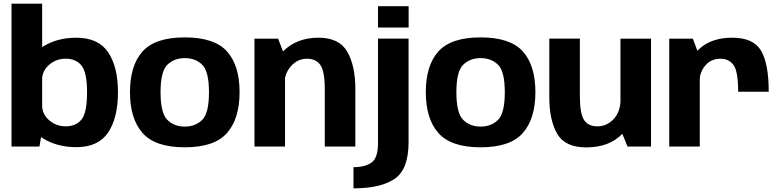

<svg xmlns="http://www.w3.org/2000/svg" viewBox="-20 -805 4300 1055"><path d="M43.3 0H196.8L211.6 -87.6V-785H43.3ZM399.4 3.6Q520 3.6 574.1 -77Q628.2 -157.6 628.2 -297.7Q628.2 -438 574.1 -517.9Q520 -597.8 399.4 -597.8Q293.3 -597.8 215.1 -548.4Q136.9 -499.1 136.9 -439.2L211.2 -366.5Q211.2 -415.3 249.9 -448.9Q288.6 -482.5 340.7 -482.5Q397.1 -482.5 427.7 -445Q458.3 -407.5 458.3 -297Q458.3 -185.2 427.7 -148Q397.1 -110.9 340.7 -110.9Q288.6 -110.9 249.9 -144.4Q211.2 -177.9 211.2 -228.1L136.9 -154.2Q136.9 -94.3 215.1 -45.3Q293.3 3.6 399.4 3.6Z M995.3 4.4Q1158.4 4.4 1227.4 -74.2Q1296.4 -152.7 1296.4 -298.7Q1296.4 -445.2 1227.4 -522.3Q1158.4 -599.5 995.3 -599.5Q832.5 -599.5 763.3 -522.3Q694.2 -445.2 694.2 -298.7Q694.2 -152.7 763.3 -74.2Q832.5 4.4 995.3 4.4ZM995.3 -109.4Q937.1 -109.4 899.7 -146.3Q862.2 -183.2 862.2 -298Q862.2 -412.9 899.7 -449.3Q937.1 -485.7 995.3 -485.7Q1053.8 -485.7 1091.1 -449.3Q1128.3 -412.9 1128.3 -298Q1128.3 -183.2 1091.1 -146.3Q1053.8 -109.4 995.3 -109.4Z M1378.3 0H1546.2V-492.8L1508.2 -592.7H1378.3ZM1764.6 0H1932.5V-316.3Q1932.5 -442.9 1888.4 -520.4Q1844.3 -597.9 1730.1 -597.9Q1609.3 -597.9 1534.2 -521.7Q1459.1 -445.5 1459.1 -367L1540.8 -329.4Q1540.8 -397.5 1577.5 -439.9Q1614.3 -482.3 1666.7 -482.3Q1716.5 -482.3 1740.5 -447.5Q1764.6 -412.7 1764.6 -313.9Z M1922.3 229.9Q2070.6 229.9 2147.8 178.2Q2225 126.6 2225 -24.1V-593H2057V-17.5Q2057 61.7 2022 87.7Q1986.9 113.6 1922.3 113.6ZM2057 -771V-653.7H2225.3V-771Z M2620.8 4.4Q2783.9 4.4 2852.9 -74.2Q2921.9 -152.7 2921.9 -298.7Q2921.9 -445.2 2852.9 -522.3Q2783.9 -599.5 2620.8 -599.5Q2458 -599.5 2388.8 -522.3Q2319.7 -445.2 2319.7 -298.7Q2319.7 -152.7 2388.8 -74.2Q2458 4.4 2620.8 4.4ZM2620.8 -109.4Q2562.6 -109.4 2525.2 -146.3Q2487.7 -183.2 2487.7 -298Q2487.7 -412.9 2525.2 -449.3Q2562.6 -485.7 2620.8 -485.7Q2679.3 -485.7 2716.6 -449.3Q2753.8 -412.9 2753.8 -298Q2753.8 -183.2 2716.6 -146.3Q2679.3 -109.4 2620.8 -109.4Z M3428.1 0H3557.2V-592.7H3389.3V-94.7ZM3166.2 -593H2998.3V-271.2Q2998.3 -145.1 3041.5 -70.1Q3084.7 4.9 3200.7 4.9Q3329.8 4.9 3401.1 -71.5Q3472.3 -148 3472.3 -226L3390 -260.5Q3390 -192.4 3352.6 -151.5Q3315.1 -110.7 3262.3 -110.7Q3212.4 -110.7 3189.3 -145.5Q3166.2 -180.3 3166.2 -279.4Z M4036 -300.9H4204Q4204 -453.7 4162.3 -525.8Q4120.5 -597.9 4002.9 -597.9Q3894.2 -597.9 3827.2 -540.6Q3760.2 -483.3 3760.2 -399.4L3824.5 -361.3Q3824.5 -408.5 3855.7 -445.4Q3886.8 -482.2 3939.5 -482.2Q3985.4 -482.2 4010.7 -447.6Q4036 -412.9 4036 -300.9ZM3657.3 0H3825.2V-490L3787.2 -592.7H3657.3Z"/></svg>

Font: Anybody Thin
Style: Regular
Weight: 100
Designer: Tyler Finck
Foundry: Etcetera Type Company
Version: Version 1.114;gftools[0.9.25]